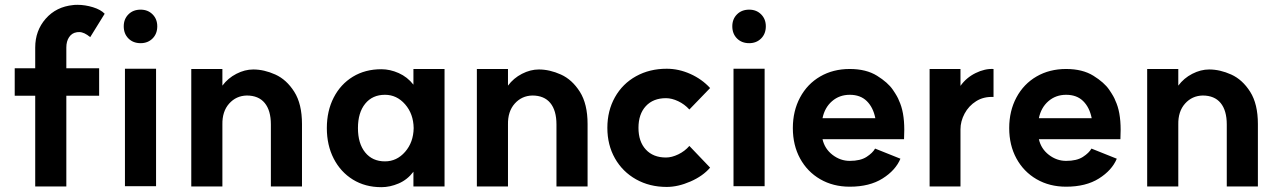

<svg xmlns="http://www.w3.org/2000/svg" viewBox="-20 -759 5296 796"><path d="M126 14V-362H41V-476H126V-562Q126 -632 169.5 -681.5Q213 -731 283 -738Q289 -739 301 -739Q333 -739 365.5 -729Q398 -719 414 -702L354 -605Q329 -626 309 -626Q301 -626 297 -625Q278 -622 266.5 -605Q255 -588 255 -562V-476H391V-362H255V14Z M627 -474V13H498V-474ZM632 -650Q632 -619 612.5 -599.5Q593 -580 563 -580Q532 -580 512.5 -599.5Q493 -619 493 -650Q493 -680 512.5 -699.5Q532 -719 563 -719Q593 -719 612.5 -699.5Q632 -680 632 -650Z M1003 -363Q959 -362 930 -329.5Q901 -297 902 -243V14H773V-473H902V-404Q925 -435 960 -453Q995 -471 1030 -471Q1075 -471 1121.5 -450Q1168 -429 1200 -378.5Q1232 -328 1232 -245V14H1103V-243Q1103 -301 1077.5 -332Q1052 -363 1003 -363Z M1335 -228Q1335 -299 1363.5 -354.5Q1392 -410 1443 -441Q1494 -472 1561 -472Q1597 -472 1633 -456Q1669 -440 1694 -408V-473H1823V14H1694V-47Q1669 -14 1633 1.5Q1597 17 1561 17Q1494 17 1443 -14.5Q1392 -46 1363.5 -101.5Q1335 -157 1335 -228ZM1695 -228Q1694 -287 1659.5 -326.5Q1625 -366 1576 -366Q1524 -366 1494 -329Q1464 -292 1464 -228Q1464 -164 1494 -127Q1524 -90 1576 -90Q1625 -90 1659.5 -129.5Q1694 -169 1695 -228Z M2187 -363Q2143 -362 2114 -329.5Q2085 -297 2086 -243V14H1957V-473H2086V-404Q2109 -435 2144 -453Q2179 -471 2214 -471Q2259 -471 2305.5 -450Q2352 -429 2384 -378.5Q2416 -328 2416 -245V14H2287V-243Q2287 -301 2261.5 -332Q2236 -363 2187 -363Z M2838 -154 2924 -64Q2894 -29 2842.5 -6.5Q2791 16 2744 16Q2673 16 2617 -15.5Q2561 -47 2529.5 -102.5Q2498 -158 2498 -229Q2498 -300 2529.5 -356Q2561 -412 2617 -443Q2673 -474 2744 -474Q2794 -474 2842 -452.5Q2890 -431 2924 -394L2838 -305Q2818 -327 2791.5 -339.5Q2765 -352 2741 -352Q2688 -352 2657.5 -319Q2627 -286 2627 -229Q2627 -172 2657.5 -139Q2688 -106 2741 -106Q2765 -106 2792 -119Q2819 -132 2838 -154Z M3150 -474V13H3021V-474ZM3155 -650Q3155 -619 3135.5 -599.5Q3116 -580 3086 -580Q3055 -580 3035.5 -599.5Q3016 -619 3016 -650Q3016 -680 3035.5 -699.5Q3055 -719 3086 -719Q3116 -719 3135.5 -699.5Q3155 -680 3155 -650Z M3267 -228Q3267 -299 3297 -355Q3327 -411 3380.5 -442Q3434 -473 3503 -473Q3571 -473 3616 -445Q3661 -417 3681.5 -387Q3702 -357 3707 -342Q3729 -296 3729 -221L3728 -182H3390Q3399 -142 3431.5 -117Q3464 -92 3503 -92Q3547 -92 3572.5 -108.5Q3598 -125 3608 -143L3713 -101Q3693 -53 3639 -19Q3585 15 3503 15Q3434 15 3380.5 -16Q3327 -47 3297 -102Q3267 -157 3267 -228ZM3503 -366Q3460 -366 3429.5 -339.5Q3399 -313 3390 -269H3609Q3600 -314 3573.5 -340Q3547 -366 3503 -366Z M3834 -473H3962V-403Q3986 -437 4024.5 -456Q4063 -475 4099 -473V-357Q4058 -359 4027 -339.5Q3996 -320 3979 -288Q3962 -256 3962 -223V14H3834Z M4164 -228Q4164 -299 4194 -355Q4224 -411 4277.5 -442Q4331 -473 4400 -473Q4468 -473 4513 -445Q4558 -417 4578.5 -387Q4599 -357 4604 -342Q4626 -296 4626 -221L4625 -182H4287Q4296 -142 4328.5 -117Q4361 -92 4400 -92Q4444 -92 4469.5 -108.5Q4495 -125 4505 -143L4610 -101Q4590 -53 4536 -19Q4482 15 4400 15Q4331 15 4277.5 -16Q4224 -47 4194 -102Q4164 -157 4164 -228ZM4400 -366Q4357 -366 4326.5 -339.5Q4296 -313 4287 -269H4506Q4497 -314 4470.5 -340Q4444 -366 4400 -366Z M4966 -363Q4922 -362 4893 -329.5Q4864 -297 4865 -243V14H4736V-473H4865V-404Q4888 -435 4923 -453Q4958 -471 4993 -471Q5038 -471 5084.5 -450Q5131 -429 5163 -378.5Q5195 -328 5195 -245V14H5066V-243Q5066 -301 5040.5 -332Q5015 -363 4966 -363Z"/></svg>

Font: SUITE ExtraBold
Style: Regular
Weight: 800
Designer: Sun
Foundry: Sun
Version: Version 2.040